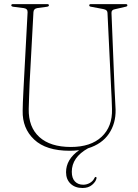

<svg xmlns="http://www.w3.org/2000/svg" viewBox="-20 -720 671 936"><path d="M522 -284 504 -657.5Q503.5 -665 499.2 -669.2Q495 -673.5 483 -676L424.5 -687Q415 -688 415 -694Q415 -700 423.5 -700H592.5Q601 -700 601 -694Q601 -688 589.5 -686.5L540 -675Q522.5 -672 523.5 -656.5L538.5 -286.5Q539.5 -261 541 -236.2Q542.5 -211.5 543.5 -185.5Q545 -118.5 511 -68.2Q477 -18 409 3Q330 47 330 117.5Q330 148.5 345.2 164.5Q360.5 180.5 386 180.5Q402.5 180.5 417.8 172Q433 163.5 440.5 148Q442.5 142.5 446.5 142.5Q451 142.5 450.5 149.5Q447 166 429 181.2Q411 196.5 382.5 196.5Q346 196.5 324 175.5Q302 154.5 302 119.5Q302 56.5 366 12Q344 15 320 15Q204.5 15 146.5 -39.8Q88.5 -94.5 90.5 -180Q90.5 -196 91.5 -220.5Q92.5 -245 93.8 -270.2Q95 -295.5 96 -313L114.5 -660Q115.5 -677.5 96 -680.5L45 -687Q35 -688.5 35 -694Q35 -700 43.5 -700H210Q218.5 -700 218.5 -694Q218.5 -688.5 208.5 -687L161.5 -680.5Q143.5 -677.5 143 -660L124.5 -317.5Q122.5 -278 121.8 -246Q121 -214 120 -189Q118.5 -100 172 -51.8Q225.5 -3.5 325.5 -3.5Q422.5 -3.5 475.5 -53.2Q528.5 -103 526 -188.5Q525.5 -217 524.2 -240.8Q523 -264.5 522 -284Z"/></svg>

Font: Fraunces 144pt Soft Thin
Style: Regular
Weight: 100
Version: Version 1.000;[0bf87f6ff]